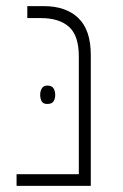

<svg xmlns="http://www.w3.org/2000/svg" viewBox="-20 -606 400 626"><path d="M34 0V-38H237V-422Q237 -490 205 -518.5Q173 -547 114 -547H69V-586H123Q195 -586 235.5 -547Q276 -508 276 -427V0ZM111 -297Q111 -309 116.5 -318Q122 -327 134 -327Q149 -327 154.5 -318Q160 -309 160 -297Q160 -284 154.5 -275.5Q149 -267 134 -267Q121 -267 116 -275.5Q111 -284 111 -297Z"/></svg>

Font: Noto Sans Hebrew ExtraLight
Style: Regular
Weight: 250
Designer: Monotype Design Team
Foundry: Monotype Imaging Inc.
Version: Version 2.003